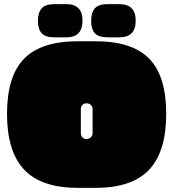

<svg xmlns="http://www.w3.org/2000/svg" viewBox="-20 -901 841 931"><path d="M359 -701H442Q622 -701 704 -616Q786 -531 786 -349Q786 -167 703.5 -78.5Q621 10 442 10H359Q180 10 97 -78.5Q14 -167 14 -349Q14 -531 96.5 -616Q179 -701 359 -701ZM372 -372V-256Q372 -243 379.5 -235Q387 -227 399.5 -227Q412 -227 420.5 -235Q429 -243 429 -256V-372Q429 -384 420.5 -392Q412 -400 399.5 -400Q387 -400 379.5 -392Q372 -384 372 -372ZM302 -720H244Q200 -720 182 -740Q164 -760 164 -800Q164 -840 182 -860.5Q200 -881 244 -881H302Q380 -881 380 -800.5Q380 -720 302 -720ZM559 -720H502Q458 -720 440 -740Q422 -760 422 -800Q422 -840 440 -860.5Q458 -881 502 -881H559Q638 -881 638 -800.5Q638 -720 559 -720Z"/></svg>

Font: Erica One
Style: Regular
Weight: 400
Designer: Miguel Hernandez
Foundry: Miguel Hernandez
Version: Version 1.003